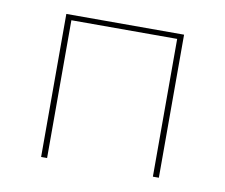

<svg xmlns="http://www.w3.org/2000/svg" viewBox="-55 -472 630 538"><g transform="rotate(10 260.5 -203.5)"><path d="M428 -407V0H411V-392H110V0H93V-407Z"/></g></svg>

Font: EauTest Thin
Style: Italic
Weight: 250
Italic angle: -12°
Designer: Christian Thalmann (Catharsis Fonts)
Version: Version 0.001;PS 000.001;hotconv 1.0.88;makeotf.lib2.5.64775